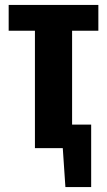

<svg xmlns="http://www.w3.org/2000/svg" viewBox="-20 -598 432 775"><path d="M121 0V-474H15V-578H377V-474H271V0ZM244 157 227 -95H348V157Z"/></svg>

Font: Oswald SemiBold
Style: Regular
Weight: 600
Designer: Vernon Adams
Foundry: Vernon Adams
Version: Version 4.103;gftools[0.9.33.dev8+g029e19f]